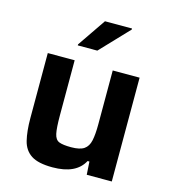

<svg xmlns="http://www.w3.org/2000/svg" viewBox="-109 -815 812 911"><g transform="rotate(15 296.5 -359.0)"><path d="M232 8Q162 8 127.5 -14.5Q93 -37 82 -81.5Q71 -126 71 -191V-510H203V-240Q203 -178 209 -150Q215 -122 234 -114.5Q253 -107 293 -107Q336 -107 356.5 -121Q377 -135 383.5 -165.5Q390 -196 390 -246V-510H522V0H399L395 -64H386Q348 8 232 8ZM199 -582V-587L294 -726H427V-721L295 -582Z"/></g></svg>

Font: Saira SemiBold
Style: Regular
Weight: 600
Designer: Hector Gatti with collaboration of the Omnibus-Type team
Foundry: Omnibus-Type
Version: Version 1.100; ttfautohint (v1.8.3)